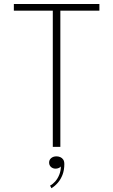

<svg xmlns="http://www.w3.org/2000/svg" viewBox="-20 -758 584 991"><path d="M493 -703H280L291.5 -724V0H252.5V-724L265.5 -703H51.5V-737.5H493ZM267 112.5Q253 112.5 243.2 103.8Q233.5 95 233.5 81Q233.5 67 244.2 58Q255 49 271.5 49Q282 49 291.2 53Q300.5 57 306.2 65.5Q312 74 312 89Q312 119.5 302.8 143.8Q293.5 168 278.5 185.2Q263.5 202.5 245.5 213.5L238.5 200Q252 193 264.8 178.8Q277.5 164.5 285.8 144.2Q294 124 294 101Q292 105 284 108.8Q276 112.5 267 112.5Z"/></svg>

Font: Epilogue ExtraLight
Style: Regular
Weight: 250
Designer: Tyler Finck
Foundry: Etcetera Type Co
Version: Version 2.112